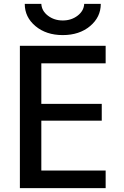

<svg xmlns="http://www.w3.org/2000/svg" viewBox="-20 -965 634 985"><path d="M192 -640V-432H502V-346H192V-90H522V0H82V-730H522V-640ZM107 -945H192Q194 -909 226 -884.5Q258 -860 302 -860Q346 -860 378 -884.5Q410 -909 412 -945H497Q497 -877 442 -831Q387 -785 302 -785Q217 -785 162 -831Q107 -877 107 -945Z"/></svg>

Font: Mplus 1p Medium
Style: Regular
Weight: 500
Version: Version 1.061